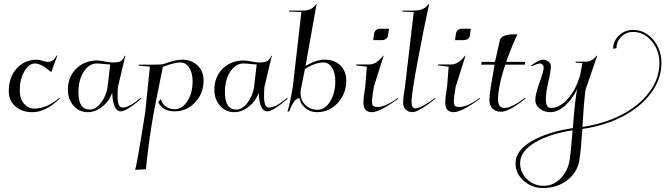

<svg xmlns="http://www.w3.org/2000/svg" viewBox="-20 -558 3334 962"><path d="M277 -67 280 -64Q255 -42 239 -30Q223 -18 196.5 -7Q170 4 142 4Q90 4 57 -25Q24 -54 24 -101Q24 -172 64 -215.5Q104 -259 166 -259Q176 -259 194 -253Q210 -248 219 -248Q250 -248 263 -280L267 -279L237 -197L235 -198Q185 -240 155 -240Q125 -240 102 -200.5Q79 -161 79 -105Q79 -64 100 -39Q121 -14 152 -14Q213 -14 277 -67Z M519 -122 532 -235Q523 -235 504 -237Q479 -240 465 -240Q427 -240 400 -199.5Q373 -159 373 -95Q373 -9 430 -9Q460 -9 486 -43Q512 -77 519 -122ZM571 -123Q569 -104 569 -75Q569 -19 594 -19Q627 -19 684 -67L688 -64Q614 0 585 0Q546 0 542 -94Q528 -52 493 -24Q458 4 419 4Q377 4 348.5 -28.5Q320 -61 320 -108Q320 -173 362 -214Q404 -255 467 -255Q481 -255 511 -249Q534 -245 542 -245Q575 -245 586.5 -252.5Q598 -260 605 -279L608 -278Z M708 2 731 -224 675 -229V-234H743Q791 -234 799 -237Q858 -259 892 -259Q940 -259 970 -230Q1000 -201 1000 -154Q1000 -90 957.5 -45Q915 0 854 0Q796 0 772 -47L786 -61Q791 -39 810 -25Q829 -11 856 -11Q893 -11 919 -51.5Q945 -92 945 -150Q945 -193 928 -219Q911 -245 884 -245Q853 -245 796 -223Q784 -166 765 -69L751 2Q726 141 711 290L657 293Q665 274 708 2Z M1253 -122 1266 -235Q1257 -235 1238 -237Q1213 -240 1199 -240Q1161 -240 1134 -199.5Q1107 -159 1107 -95Q1107 -9 1164 -9Q1194 -9 1220 -43Q1246 -77 1253 -122ZM1305 -123Q1303 -104 1303 -75Q1303 -19 1328 -19Q1361 -19 1418 -67L1422 -64Q1348 0 1319 0Q1280 0 1276 -94Q1262 -52 1227 -24Q1192 4 1153 4Q1111 4 1082.5 -28.5Q1054 -61 1054 -108Q1054 -173 1096 -214Q1138 -255 1201 -255Q1215 -255 1245 -249Q1268 -245 1276 -245Q1309 -245 1320.5 -252.5Q1332 -260 1339 -279L1342 -278Z M1429 0 1420 1Q1430 -24 1447 -122L1490 -498L1428 -500V-505H1499Q1543 -505 1564 -538L1566 -537L1511 -228Q1564 -259 1607 -259Q1656 -259 1685.5 -230Q1715 -201 1715 -154Q1715 -89 1672.5 -42.5Q1630 4 1569 4Q1535 4 1511 -15.5Q1487 -35 1480 -66Q1454 -66 1429 0ZM1508 -213 1490 -123Q1486 -103 1486 -91Q1486 -56 1510 -32Q1534 -8 1571 -8Q1608 -8 1634 -49.5Q1660 -91 1660 -150Q1660 -193 1643.5 -219Q1627 -245 1600 -245Q1561 -245 1508 -213Z M1850 -357 1853 -381Q1855 -399 1863 -406.5Q1871 -414 1885 -414H1929L1924 -379Q1923 -369 1914 -363Q1905 -357 1894 -357ZM1810 -122 1818 -224 1765 -230V-235H1832Q1867 -236 1900 -279L1902 -278L1853 -123Q1844 -69 1844 -51Q1844 -33 1849.5 -27.5Q1855 -22 1872 -22Q1911 -22 1973 -67L1976 -64Q1883 4 1843 4Q1801 4 1801 -44Q1801 -72 1810 -122Z M2009 -122 2053 -498 1996 -500V-505H2055Q2075 -505 2090.5 -510.5Q2106 -516 2112.5 -521.5Q2119 -527 2128 -538L2130 -537Q2105 -425 2073.5 -256Q2042 -87 2042 -51Q2042 -15 2060 -15Q2089 -15 2160 -67L2163 -64Q2076 4 2047 4Q2027 4 2013.5 -8.5Q2000 -21 2000 -44Q2000 -72 2009 -122Z M2260 -357 2263 -381Q2265 -399 2273 -406.5Q2281 -414 2295 -414H2339L2334 -379Q2333 -369 2324 -363Q2315 -357 2304 -357ZM2220 -122 2228 -224 2175 -230V-235H2242Q2277 -236 2310 -279L2312 -278L2263 -123Q2254 -69 2254 -51Q2254 -33 2259.5 -27.5Q2265 -22 2282 -22Q2321 -22 2383 -67L2386 -64Q2293 4 2253 4Q2211 4 2211 -44Q2211 -72 2220 -122Z M2458 -234H2391L2393 -248H2460L2484 -354Q2490 -386 2557 -386H2571H2573Q2559 -364 2516 -248H2612L2609 -234H2512Q2490 -170 2482 -123Q2475 -83 2475 -63Q2475 -17 2507 -17Q2543 -17 2611 -68L2614 -65Q2531 2 2490 2Q2464 2 2448 -14Q2432 -30 2432 -57Q2432 -76 2439 -122Z M2586 259Q2586 306 2620.5 339.5Q2655 373 2704 373Q2752 373 2788.5 336.5Q2825 300 2834 244Q2840 210 2849 95Q2735 112 2660.5 156Q2586 200 2586 259ZM2914 -109Q2906 -56 2898 78Q3006 62 3093.5 17.5Q3181 -27 3232.5 -95.5Q3284 -164 3284 -242Q3284 -306 3245 -352Q3206 -398 3152 -398Q3117 -398 3093 -374Q3069 -350 3069 -317L3052 -313Q3052 -352 3081 -380Q3110 -408 3152 -408Q3211 -408 3252.5 -359.5Q3294 -311 3294 -242Q3294 -161 3241 -90.5Q3188 -20 3098.5 26Q3009 72 2898 88Q2890 202 2883 244Q2873 306 2822 345Q2771 384 2702 384Q2644 384 2603.5 347.5Q2563 311 2563 260Q2563 196 2644.5 149Q2726 102 2850 84Q2862 -68 2872 -112Q2846 -59 2810 -27.5Q2774 4 2737 4Q2706 4 2684 -14Q2662 -32 2662 -57Q2662 -87 2686 -152Q2704 -202 2704 -219Q2704 -228 2698.5 -234Q2693 -240 2686 -240Q2674 -240 2644 -226L2641 -230Q2683 -259 2698 -259Q2715 -259 2727.5 -249.5Q2740 -240 2740 -226Q2740 -202 2729 -155Q2715 -96 2715 -63Q2715 -17 2740 -17Q2785 -17 2826 -64Q2867 -111 2887 -183Q2893 -214 2898 -242L2864 -244V-249H2918Q2944 -249 2970 -279L2972 -278Z"/></svg>

Font: Kleymissky
Style: Regular
Weight: 500
Italic angle: -8°
Designer: gluk
Foundry: gluk
Version: Version 0.283